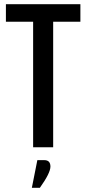

<svg xmlns="http://www.w3.org/2000/svg" viewBox="-20 -698 408 910"><path d="M361 -678V-595H232V0H137V-595H8V-678ZM190 61Q219 61 219 91.5Q219 122 169 192H131L157 61Z"/></svg>

Font: Khand Medium
Style: Regular
Weight: 500
Designer: Devanagari: Sanchit Sawaria, Jyotish Sonowal; Latin: Satya Rajpurohit
Foundry: Indian Type Foundry
Version: Version 1.100;PS 1.0;hotconv 1.0.78;makeotf.lib2.5.61930; tt